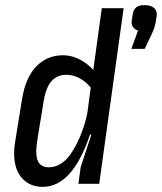

<svg xmlns="http://www.w3.org/2000/svg" viewBox="-20 -715 630 747"><path d="M571 -584 543 -525H491L517 -596Q492 -605 492 -629L493 -638L496 -658Q499 -677 509.5 -686Q520 -695 542 -695Q565 -695 577.5 -685.5Q590 -676 590 -659Q590 -652 589 -649L586 -629Q582 -608 571 -584ZM366 0H285L294 -65L335 -190L333 -192L330 -191Q262 12 146 12Q96 12 65.5 -22Q35 -56 35 -118Q35 -143 39 -164L66 -331Q80 -415 122 -457.5Q164 -500 225 -500Q257 -500 287.5 -485Q318 -470 343 -443L376 -683H461ZM150 -322 126 -175Q121 -143 121 -127Q121 -93 133.5 -78.5Q146 -64 170 -64Q224 -64 263.5 -129Q303 -194 320 -276L333 -374Q314 -398 289 -411Q264 -424 238 -424Q203 -424 181 -400Q159 -376 150 -322Z"/></svg>

Font: Ropa Sans
Style: Italic
Weight: 400
Version: Version 1.100